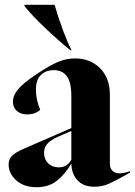

<svg xmlns="http://www.w3.org/2000/svg" viewBox="-20 -767 563 802"><path d="M16 -80Q16 -101 29.5 -115.5Q43 -130 80 -146L278 -232V-365Q278 -424 259 -449Q240 -474 205 -474Q172 -474 151 -454Q130 -434 130 -392Q130 -351 148 -308Q126 -289 94 -289Q67 -289 50.5 -303.5Q34 -318 34 -342Q34 -368 55.5 -394Q77 -420 131 -456Q186 -493 221.5 -508Q257 -523 293 -523Q357 -523 398 -482Q439 -441 439 -370V-81Q439 -64 450 -53.5Q461 -43 479 -43Q490 -43 501 -45.5Q512 -48 523 -52V-46Q465 -13 436 0Q407 13 374 13Q329 13 304 -13.5Q279 -40 278 -84Q251 -38 217 -11.5Q183 15 133 15Q80 15 48 -13.5Q16 -42 16 -80ZM225 -68Q245 -68 258 -77Q271 -86 278 -100V-220L218 -194Q189 -180 176.5 -165Q164 -150 164 -128Q164 -102 181 -85Q198 -68 225 -68ZM82 -742V-747H208Q224 -691 244 -638Q264 -585 279 -557H274Q219 -602 166 -652.5Q113 -703 82 -742Z"/></svg>

Font: Nyght Serif Bold
Style: Regular
Weight: 700
Designer: Maksym Kobuzan
Version: Version 0.410